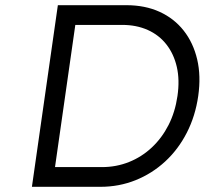

<svg xmlns="http://www.w3.org/2000/svg" viewBox="-20 -720 789 740"><path d="M103 0 203 -700H467Q539 -700 595 -674.5Q651 -649 688 -602Q725 -555 740 -491Q755 -427 744 -350Q733 -273 700 -208.5Q667 -144 616.5 -97.5Q566 -51 502.5 -25.5Q439 0 367 0ZM190 -62 183 -76H373Q428 -76 477 -95.5Q526 -115 565 -151.5Q604 -188 629.5 -238Q655 -288 664 -350Q673 -412 661.5 -462Q650 -512 621.5 -548.5Q593 -585 549.5 -604.5Q506 -624 451 -624H258L272 -636Z"/></svg>

Font: Lexend Light
Style: Italic
Weight: 300
Italic angle: -8.13011°
Designer: Bonnie Shaver-Troup, Thomas Jockin
Foundry: Lexend
Version: Version 1.007